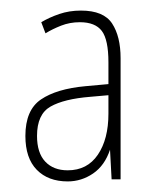

<svg xmlns="http://www.w3.org/2000/svg" viewBox="-20 -742 303 363"><path d="M133 -722Q176 -722 192 -697.5Q208 -673 208 -632V-403H191L188 -459Q178 -429 156 -414Q134 -399 108 -399Q71 -399 49.5 -421Q28 -443 28 -485Q28 -534 57.5 -554Q87 -574 141 -579L185 -583V-624Q185 -667 172.5 -683.5Q160 -700 131 -700Q112 -700 95.5 -693.5Q79 -687 66 -679L58 -700Q73 -709 92 -715.5Q111 -722 133 -722ZM151 -559Q101 -555 75.5 -540.5Q50 -526 50 -485Q50 -453 65.5 -436.5Q81 -420 108 -420Q145 -420 165 -449.5Q185 -479 185 -527V-562Z"/></svg>

Font: Noto Sans Thai Looped ExtraCondensed Thin
Style: Regular
Weight: 100
Width: 2
Designer: Sasikarn Vongin, Ben Mitchell
Foundry: The Fontpad Ltd
Version: Version 1.001; ttfautohint (v1.8.4.7-5d5b)